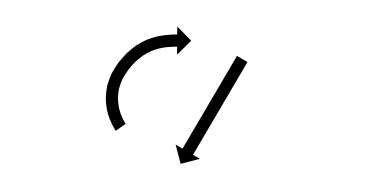

<svg xmlns="http://www.w3.org/2000/svg" viewBox="-30 -624 618 316"><g transform="rotate(5 278.5 -465.5)"><path d="M164.1 -401C164.7 -400.2 165.4 -399.4 166 -398.7L181.3 -411.6C180.8 -412.2 180.2 -412.9 179.6 -413.6C179.6 -413.6 179.7 -413.5 179.7 -413.5C179.8 -413.4 179.8 -413.3 179.8 -413.3C178.5 -415.1 177.3 -416.8 176.1 -418.6C176.1 -418.6 176.2 -418.6 176.2 -418.5C176.3 -418.4 176.3 -418.3 176.3 -418.3C174.7 -421.1 173.1 -424 171.7 -426.9C171.7 -426.9 171.7 -426.8 171.8 -426.7C171.8 -426.6 171.9 -426.5 171.9 -426.5C170.2 -430.3 168.7 -434.3 167.4 -438.2C167.4 -438.2 167.5 -438.1 167.5 -438C167.5 -437.8 167.6 -437.7 167.6 -437.7C166.3 -442.5 165.4 -447.5 164.8 -452.4C164.8 -452.4 164.8 -452.2 164.8 -452.1C164.8 -451.9 164.8 -451.7 164.8 -451.7C164.5 -457.3 164.7 -462.9 165.2 -468.5C165.2 -468.5 165.2 -468.3 165.2 -468.1C165.2 -467.9 165.1 -467.7 165.1 -467.7C166.2 -473.6 167.7 -479.4 169.7 -485C169.7 -485 169.6 -484.9 169.5 -484.7C169.5 -484.5 169.4 -484.3 169.4 -484.3C171.8 -489.8 174.6 -495.2 177.7 -500.3C177.7 -500.3 177.6 -500.2 177.5 -500.2C177.5 -500.1 177.4 -500 177.4 -500C180.7 -504.9 184.1 -509.7 187.8 -514.3C187.8 -514.3 187.8 -514.2 187.7 -514.1C187.6 -514 187.5 -513.9 187.5 -513.9C191.4 -518.2 195.6 -522.3 200 -526.1C200 -526.1 199.8 -526 199.7 -525.9C199.6 -525.8 199.4 -525.7 199.4 -525.7C203.9 -529 208.5 -532.1 213.3 -534.8C213.3 -534.8 213.1 -534.8 213 -534.7C212.8 -534.6 212.7 -534.5 212.7 -534.5C217.1 -536.7 221.7 -538.6 226.3 -540.3C226.3 -540.3 226.2 -540.2 226.1 -540.2C226 -540.2 225.9 -540.1 225.9 -540.1C229.8 -541.3 233.8 -542.3 237.8 -543.2C237.8 -543.2 237.7 -543.2 237.6 -543.2C237.6 -543.2 237.5 -543.1 237.5 -543.1C240.5 -543.7 243.6 -544.2 246.7 -544.6C246.7 -544.6 246.6 -544.6 246.6 -544.6C246.6 -544.6 246.5 -544.6 246.5 -544.6C248.5 -544.8 250.4 -545 252.4 -545.2C252.4 -545.2 252.4 -545.2 252.4 -545.2C252.4 -545.2 252.3 -545.2 252.3 -545.2C253 -545.3 253.7 -545.3 254.4 -545.4L255.5 -532.3L276.7 -557.2L251.8 -578.5L252.8 -565.3C252.1 -565.3 251.4 -565.2 250.6 -565.2C250.6 -565.2 250.6 -565.1 250.6 -565.1C250.6 -565.1 250.6 -565.1 250.6 -565.1C248.4 -564.9 246.3 -564.7 244.2 -564.5C244.2 -564.5 244.2 -564.5 244.1 -564.5C244.1 -564.4 244 -564.4 244 -564.4C240.6 -564 237.3 -563.4 233.9 -562.8C233.9 -562.8 233.8 -562.8 233.7 -562.8C233.7 -562.8 233.6 -562.8 233.6 -562.8C229.1 -561.8 224.6 -560.6 220.1 -559.3C220.1 -559.3 220 -559.2 219.9 -559.2C219.8 -559.2 219.7 -559.1 219.7 -559.1C214.3 -557.2 209.1 -555 204 -552.5C204 -552.5 203.8 -552.5 203.7 -552.4C203.5 -552.3 203.4 -552.2 203.4 -552.2C197.8 -549.1 192.5 -545.5 187.4 -541.6C187.4 -541.6 187.2 -541.5 187.1 -541.4C187 -541.3 186.9 -541.2 186.9 -541.2C181.8 -536.9 177.1 -532.2 172.6 -527.2C172.6 -527.2 172.5 -527.1 172.5 -527C172.4 -526.9 172.3 -526.8 172.3 -526.8C168.2 -521.7 164.3 -516.4 160.7 -511C160.7 -511 160.7 -510.9 160.6 -510.8C160.6 -510.7 160.5 -510.6 160.5 -510.6C157 -504.7 153.8 -498.6 151.1 -492.3C151.1 -492.3 151 -492.1 150.9 -492C150.9 -491.8 150.8 -491.6 150.8 -491.6C148.5 -485 146.7 -478.2 145.4 -471.3C145.4 -471.3 145.4 -471.1 145.4 -470.9C145.4 -470.7 145.3 -470.5 145.3 -470.5C144.7 -463.9 144.5 -457.2 144.9 -450.6C144.9 -450.6 144.9 -450.4 144.9 -450.3C144.9 -450.1 144.9 -449.9 144.9 -449.9C145.7 -444.1 146.7 -438.3 148.2 -432.6C148.2 -432.6 148.3 -432.5 148.3 -432.4C148.3 -432.2 148.4 -432.1 148.4 -432.1C149.9 -427.4 151.6 -422.8 153.6 -418.4C153.6 -418.4 153.6 -418.3 153.7 -418.2C153.7 -418.1 153.8 -418 153.8 -418C155.5 -414.6 157.3 -411.2 159.2 -408C159.2 -408 159.3 -407.9 159.3 -407.8C159.4 -407.7 159.4 -407.7 159.4 -407.7C160.9 -405.5 162.3 -403.3 163.9 -401.3C163.9 -401.3 164 -401.2 164 -401.1C164 -401.1 164.1 -401 164.1 -401ZM371.2 -528.5C371.4 -529.1 371.7 -529.7 372 -530.3L353.9 -538.9C353.7 -538.3 353.4 -537.7 353.1 -537.1C352.3 -535.4 351.5 -533.7 350.7 -532C349.4 -529.4 348.2 -526.7 346.9 -524.1C345.3 -520.7 343.7 -517.3 342.1 -513.9C340.2 -509.8 338.2 -505.8 336.3 -501.8C334.2 -497.3 332 -492.8 329.9 -488.3C327.6 -483.5 325.3 -478.6 323 -473.8C320.7 -468.9 318.3 -463.9 315.9 -458.9C313.6 -454 311.2 -449 308.9 -444C306.6 -439.2 304.3 -434.4 302 -429.6C299.9 -425.1 297.7 -420.6 295.6 -416.1C293.7 -412 291.7 -408 289.8 -404C288.2 -400.6 286.6 -397.2 285 -393.7C283.7 -391.1 282.5 -388.5 281.2 -385.9C280.4 -384.2 279.6 -382.5 278.8 -380.8C278.5 -380.2 278.2 -379.6 277.9 -379L266 -384.7L277 -353.8L307.9 -364.8L296 -370.4C296.3 -371 296.6 -371.6 296.9 -372.2C297.7 -373.9 298.5 -375.6 299.3 -377.3C300.5 -379.9 301.8 -382.5 303 -385.2C304.6 -388.6 306.3 -392 307.9 -395.4C309.8 -399.4 311.7 -403.4 313.6 -407.5C315.8 -412 317.9 -416.5 320.1 -421C322.3 -425.8 324.6 -430.6 326.9 -435.4C329.3 -440.4 331.6 -445.4 334 -450.3C336.4 -455.3 338.7 -460.3 341.1 -465.2C343.4 -470.1 345.7 -474.9 348 -479.7C350.1 -484.2 352.2 -488.7 354.4 -493.2C356.3 -497.2 358.2 -501.3 360.1 -505.3C361.8 -508.7 363.4 -512.1 365 -515.5C366.2 -518.1 367.5 -520.8 368.7 -523.4C369.5 -525.1 370.3 -526.8 371.2 -528.5Z"/></g></svg>

Font: FRB American Cursive Just Arrows Semibold
Style: Italic
Weight: 600
Italic angle: -25°
Version: Version 2.0;Modular Font Editor K font №1